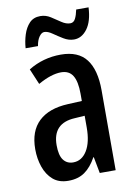

<svg xmlns="http://www.w3.org/2000/svg" viewBox="-85 -857 601 856"><g transform="rotate(-10 216.0 -429.0)"><path d="M218 -616Q297 -616 333.5 -568Q370 -520 370 -428V-66H298L284 -140H282Q259 -98 229 -77Q199 -56 155 -56Q112 -56 85.5 -79Q59 -102 46 -139.5Q33 -177 33 -220Q33 -302 79 -345.5Q125 -389 211 -393L275 -396V-429Q275 -484 258.5 -511Q242 -538 206 -538Q161 -538 101 -504L71 -575Q138 -616 218 -616ZM231 -326Q130 -321 130 -221Q130 -175 146 -154Q162 -133 190 -133Q229 -133 252.5 -171Q276 -209 276 -276V-329ZM69 -671Q71 -702 80.5 -732Q90 -762 108.5 -781.5Q127 -801 158 -801Q183 -801 204.5 -787Q226 -773 246 -759.5Q266 -746 285 -746Q300 -746 308 -761.5Q316 -777 321 -802H377Q374 -739 349 -705.5Q324 -672 289 -672Q265 -672 242 -686Q219 -700 199 -714Q179 -728 163 -728Q151 -728 140 -712.5Q129 -697 125 -671Z"/></g></svg>

Font: Noto Sans Malayalam UI ExtraCondensed Medium
Style: Regular
Weight: 500
Width: 2
Designer: Jelle Bosma - Monotype Design Team
Foundry: Monotype Imaging Inc.
Version: Version 2.104; ttfautohint (v1.8.4.7-5d5b)